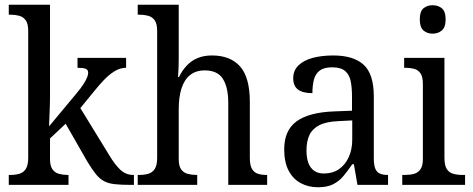

<svg xmlns="http://www.w3.org/2000/svg" viewBox="-20 -780 1994 810"><path d="M17 0V-42H25Q45 -42 62 -47Q79 -52 89 -67.5Q99 -83 99 -114V-650Q99 -680 88.5 -694.5Q78 -709 61 -713.5Q44 -718 25 -718H17V-760H191V-374Q191 -361 190.5 -340Q190 -319 189 -298Q188 -277 187.5 -262.5Q187 -248 187 -247L302 -385Q322 -409 332.5 -425.5Q343 -442 347.5 -453.5Q352 -465 352 -473Q352 -486 341 -490Q330 -494 307 -494V-536H512V-494Q496 -494 480.5 -488Q465 -482 449 -470Q433 -458 416.5 -440.5Q400 -423 382 -401L319 -324L441 -125Q465 -85 488 -63.5Q511 -42 542 -42H545V0H532Q491 0 464 -3Q437 -6 418.5 -16Q400 -26 384 -46Q368 -66 348 -99L257 -258L191 -196V-109Q191 -80 201.5 -65.5Q212 -51 229 -46.5Q246 -42 265 -42H269V0Z M561 0V-42H568Q589 -42 606 -47Q623 -52 633 -67.5Q643 -83 643 -114V-650Q643 -680 632.5 -694.5Q622 -709 605 -713.5Q588 -718 568 -718H561V-760H734V-537Q734 -519 733.5 -501Q733 -483 732 -469.5Q731 -456 731 -455H735Q748 -482 767.5 -503Q787 -524 813.5 -535Q840 -546 874 -546Q952 -546 993 -499.5Q1034 -453 1034 -350V-114Q1034 -83 1043 -67.5Q1052 -52 1068 -47Q1084 -42 1104 -42H1107V0H943V-346Q943 -411 920.5 -447Q898 -483 844 -483Q806 -483 781.5 -463Q757 -443 745.5 -406.5Q734 -370 734 -320V-109Q734 -79 744.5 -65Q755 -51 772 -46.5Q789 -42 809 -42H812V0Z M1321 10Q1281 10 1248.5 -7.5Q1216 -25 1197.5 -60.5Q1179 -96 1179 -150Q1179 -230 1231 -268Q1283 -306 1389 -310L1465 -313V-373Q1465 -410 1459.5 -437.5Q1454 -465 1436 -480.5Q1418 -496 1381 -496Q1347 -496 1329 -482.5Q1311 -469 1304.5 -444.5Q1298 -420 1298 -387Q1258 -387 1237.5 -402Q1217 -417 1217 -450Q1217 -483 1239.5 -504.5Q1262 -526 1300 -536Q1338 -546 1386 -546Q1471 -546 1514 -507Q1557 -468 1557 -373V-114Q1557 -86 1562.5 -70.5Q1568 -55 1581 -48.5Q1594 -42 1614 -42H1617V0H1488L1473 -87H1466Q1447 -59 1428.5 -37Q1410 -15 1385 -2.5Q1360 10 1321 10ZM1346 -48Q1383 -48 1409.5 -66Q1436 -84 1451 -116.5Q1466 -149 1466 -191V-272L1408 -269Q1357 -267 1327.5 -252Q1298 -237 1285.5 -210.5Q1273 -184 1273 -145Q1273 -114 1281 -92.5Q1289 -71 1305.5 -59.5Q1322 -48 1346 -48Z M1677 0V-42H1689Q1710 -42 1726.5 -46.5Q1743 -51 1753.5 -65.5Q1764 -80 1764 -109V-426Q1764 -456 1754 -470.5Q1744 -485 1727.5 -489.5Q1711 -494 1691 -494H1685V-536H1855V-114Q1855 -83 1864.5 -67.5Q1874 -52 1891.5 -47Q1909 -42 1930 -42H1942V0ZM1805 -638Q1782 -638 1766.5 -651.5Q1751 -665 1751 -698Q1751 -732 1766.5 -745Q1782 -758 1805 -758Q1828 -758 1844 -745Q1860 -732 1860 -698Q1860 -665 1844 -651.5Q1828 -638 1805 -638Z"/></svg>

Font: Noto Serif Khmer SemiCondensed
Style: Regular
Weight: 400
Width: 4
Designer: Danh Hong and the Monotype Design Team
Foundry: Monotype Imaging Inc.
Version: Version 2.004